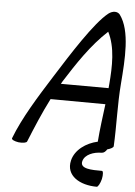

<svg xmlns="http://www.w3.org/2000/svg" viewBox="-68 -901 845 1203"><g transform="rotate(5 354.0 -300.0)"><path d="M128 6C165 -85 205 -181 251 -271L596 -269C586 -190 575 -110 569 -31C496 -15 428 33 412 101C389 198 480 251 587 251C595 251 608 228 615 200C621 172 619 149 611 149C546 149 470 149 483 99C494 56 550 36 599 36C612 36 624 26 632 12C654 6 670 -3 671 -11C678 -143 671 -273 682 -407C694 -560 708 -739 637 -836C630 -845 619 -851 605 -851C591 -851 577 -845 565 -836C479 -768 349 -561 255 -412C171 -279 82 -137 32 -6C29 3 48 12 74 16C101 19 125 15 128 6ZM316 -388C391 -506 470 -627 574 -723C622 -629 619 -511 609 -393C608 -386 608 -378 607 -371L307 -372C310 -378 313 -383 316 -388Z"/></g></svg>

Font: Nupuram Medium Oblique
Style: Regular
Weight: 500
Designer: Santhosh Thottingal (santhosh.thottingal@gmail.com)
Foundry: SMC
Version: Version 1.000